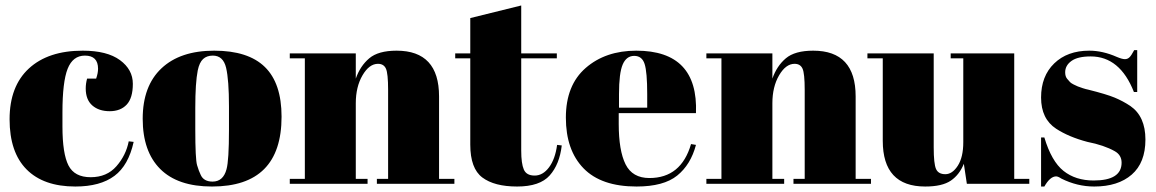

<svg xmlns="http://www.w3.org/2000/svg" viewBox="-20 -671 4222 701"><path d="M290 -468Q246 -468 227 -420Q208 -372 208 -261V-209Q208 -110 230 -67Q252 -24 311 -24Q370 -24 405 -64Q440 -104 450 -155L468 -153Q449 -67 398 -29Q346 10 255 10Q139 10 77 -52.5Q15 -115 15 -235.5Q15 -356 85.5 -421Q156 -486 282 -486Q371 -486 418 -451.5Q465 -417 465 -365Q465 -313 442.5 -289Q420 -265 380.5 -265Q341 -265 317 -286Q293 -307 293 -348Q293 -366 298 -384H331Q338 -404 338 -420Q338 -468 290 -468Z M816 -197V-282Q816 -379 805.5 -423.5Q795 -468 757 -468Q735 -468 721.5 -455.5Q708 -443 702 -414Q693 -369 693 -277V-199Q693 -90 699.5 -68Q706 -46 713 -32Q724 -8 756 -8Q795 -8 807 -53Q816 -85 816 -197ZM1008 -245Q1008 10 754 10Q629 10 565 -54Q501 -118 501 -237.5Q501 -357 569.5 -421.5Q638 -486 762 -486Q886 -486 947 -426.5Q1008 -367 1008 -245Z M1038 -476H1279V-384Q1295 -430 1328 -458Q1361 -486 1428 -486Q1583 -486 1583 -319V-18H1639V0H1356V-18H1397V-343Q1397 -403 1389 -420.5Q1381 -438 1360 -438Q1328 -438 1303.5 -396Q1279 -354 1279 -294V-18H1322V0H1038V-18H1093V-458H1038Z M1697 -143V-458H1642V-476H1697V-605L1883 -651V-476H2013V-458H1883V-121Q1883 -74 1892.5 -52Q1902 -30 1932 -30Q1962 -30 1984.5 -60Q2007 -90 2014 -142L2031 -140Q2023 -71 1987 -30.5Q1951 10 1868 10Q1785 10 1741 -23Q1697 -56 1697 -143Z M2303 -486Q2530 -486 2521 -258H2239V-219Q2239 -121 2264 -71Q2289 -21 2351 -21Q2467 -21 2503 -145L2521 -142Q2502 -70 2452.5 -30Q2403 10 2304 10Q2175 10 2110.5 -56.5Q2046 -123 2046 -241.5Q2046 -360 2118.5 -423Q2191 -486 2303 -486ZM2240 -278H2343V-327Q2343 -408 2333.5 -437.5Q2324 -467 2295.5 -467Q2267 -467 2253.5 -435.5Q2240 -404 2240 -327Z M2559 -476H2800V-384Q2816 -430 2849 -458Q2882 -486 2949 -486Q3104 -486 3104 -319V-18H3160V0H2877V-18H2918V-343Q2918 -403 2910 -420.5Q2902 -438 2881 -438Q2849 -438 2824.5 -396Q2800 -354 2800 -294V-18H2843V0H2559V-18H2614V-458H2559Z M3738 0H3510L3499 -73Q3483 -33 3451.5 -11.5Q3420 10 3358 10Q3203 10 3203 -157V-458H3147V-476H3389V-133Q3389 -73 3397.5 -54Q3406 -35 3431.5 -35Q3457 -35 3477 -66Q3497 -97 3497 -152V-458H3451V-476H3683V-18H3738Z M3781 10V-169H3793Q3819 -82 3863 -47Q3907 -12 3973 -12Q4075 -12 4075 -77Q4075 -105 4050 -119Q4011 -141 3950 -153Q3882 -171 3836 -201Q3781 -237 3781 -315Q3781 -393 3829 -439.5Q3877 -486 3957 -486Q4006 -486 4058 -463Q4077 -455 4087 -455Q4097 -455 4104 -462Q4111 -469 4121 -488H4132V-335H4120Q4069 -465 3962 -465Q3915 -465 3892 -448.5Q3869 -432 3869 -407Q3869 -392 3876 -383.5Q3883 -375 3887 -371Q3891 -367 3900 -362.5Q3909 -358 3915 -355.5Q3921 -353 3933.5 -349Q3946 -345 3952 -344Q4020 -327 4050 -314.5Q4080 -302 4107 -284Q4162 -246 4162 -161.5Q4162 -77 4112 -33.5Q4062 10 3975 10Q3913 10 3855 -19Q3843 -27 3836 -27Q3814 -27 3793 10Z"/></svg>

Font: Abril Fatface
Style: Regular
Weight: 400
Designer: Veronika Burian, Jos Scaglione
Foundry: TypeTogether
Version: Version 1.001